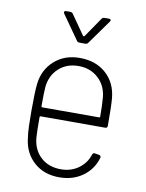

<svg xmlns="http://www.w3.org/2000/svg" viewBox="-81 -755 623 821"><g transform="rotate(10 230.5 -344.5)"><path d="M355 -112Q358 -121 367 -119L385 -116Q390 -115 391.5 -111.5Q393 -108 392 -104Q377 -53 334.5 -22.5Q292 8 233 8Q167 8 124 -30Q81 -68 73 -129Q69 -154 68 -186Q67 -218 67 -251Q67 -335 71 -369Q78 -431 122 -470.5Q166 -510 232 -510Q302 -510 346.5 -470Q391 -430 397 -364Q400 -332 400 -245Q400 -235 390 -235H110Q106 -235 106 -231Q106 -165 108 -141Q113 -89 147 -58Q181 -27 234 -27Q278 -27 310.5 -50.5Q343 -74 355 -112ZM108 -362Q106 -338 106 -278Q106 -274 110 -274H357Q361 -274 361 -278Q361 -328 358 -362Q353 -412 318.5 -443.5Q284 -475 233 -475Q181 -475 147 -443.5Q113 -412 108 -362ZM131 -691Q131 -693 133 -695Q135 -697 139 -697H157Q165 -697 169 -691L229 -605Q230 -604 232 -604Q234 -604 235 -605L294 -691Q298 -697 306 -697H325Q331 -697 333 -693.5Q335 -690 331 -685L256 -580Q252 -574 244 -574H219Q211 -574 207 -580L133 -685Q131 -687 131 -691Z"/></g></svg>

Font: Barlow Semi Condensed ExLight
Style: Regular
Weight: 275
Width: 4
Designer: Jeremy Tribby
Foundry: Tribby Type
Version: Version 1.408